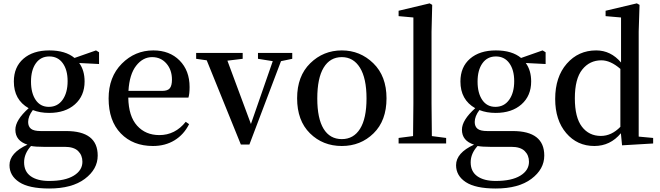

<svg xmlns="http://www.w3.org/2000/svg" viewBox="-20 -834 3838 1116"><path d="M263.7 -212.9Q314.5 -212.9 343.8 -253.9Q373 -294.9 373 -362.3Q373 -427.7 344.7 -466.8Q316.4 -505.9 266.6 -505.9Q216.8 -505.9 188.5 -466.3Q160.2 -426.8 160.2 -359.4Q160.2 -293 187.5 -252.9Q214.8 -212.9 263.7 -212.9ZM356.4 19.5H233.4Q187.5 19.5 160.2 14.6Q120.1 58.6 120.1 109.4Q120.1 163.1 158.7 190.4Q197.3 217.8 265.6 217.8Q358.4 217.8 408.7 187Q459 156.2 459 106.4Q459 68.4 434.1 43.9Q409.2 19.5 356.4 19.5ZM555.7 -530.3V-461.9L440.4 -467.8Q471.7 -424.8 471.7 -360.4Q471.7 -277.3 415.5 -227.5Q359.4 -177.7 265.6 -177.7Q212.9 -177.7 170.9 -194.3Q143.6 -158.2 143.6 -125Q143.6 -98.6 160.2 -85.4Q176.8 -72.3 216.8 -72.3H364.3Q547.9 -72.3 547.9 70.3Q547.9 149.4 473.1 205.6Q398.4 261.7 265.6 261.7Q148.4 261.7 91.8 224.6Q35.2 187.5 35.2 126Q35.2 54.7 139.6 6.8Q69.3 -15.6 69.3 -80.1Q69.3 -135.7 146.5 -205.1Q60.5 -253.9 60.5 -360.4Q60.5 -444.3 116.2 -492.7Q171.9 -541 266.6 -541Q360.4 -541 413.1 -497.1L538.1 -541Z M726.6 -305.7H922.9Q955.1 -305.7 967.3 -321.3Q979.5 -336.9 979.5 -371.1Q979.5 -427.7 947.3 -464.8Q915 -502 864.3 -502Q810.5 -502 771.5 -452.1Q732.4 -402.3 726.6 -305.7ZM1075.2 -266.6H725.6Q727.5 -158.2 776.9 -103.5Q826.2 -48.8 906.2 -48.8Q998 -48.8 1059.6 -126L1079.1 -112.3Q1048.8 -51.8 994.6 -18.6Q940.4 14.6 869.1 14.6Q752.9 14.6 682.1 -58.6Q611.3 -131.8 611.3 -261.7Q611.3 -386.7 688 -463.9Q764.6 -541 871.1 -541Q965.8 -541 1023.9 -482.4Q1082 -423.8 1082 -328.1Q1082 -288.1 1075.2 -266.6Z M1678.7 -526.4V-492.2L1613.3 -478.5L1429.7 5.9H1379.9L1181.6 -483.4L1120.1 -492.2V-526.4H1390.6V-492.2L1301.8 -481.4L1438.5 -113.3L1565.4 -478.5L1479.5 -492.2V-526.4Z M1966.8 14.6Q1856.4 14.6 1781.7 -59.1Q1707 -132.8 1707 -262.7Q1707 -391.6 1783.2 -466.3Q1859.4 -541 1966.8 -541Q2073.2 -541 2149.9 -466.3Q2226.6 -391.6 2226.6 -262.7Q2226.6 -132.8 2151.4 -59.1Q2076.2 14.6 1966.8 14.6ZM1966.8 -25.4Q2035.2 -25.4 2072.8 -85.4Q2110.4 -145.5 2110.4 -261.7Q2110.4 -378.9 2072.3 -440.4Q2034.2 -502 1966.8 -502Q1898.4 -502 1861.3 -440.9Q1824.2 -379.9 1824.2 -261.7Q1824.2 -145.5 1860.8 -85.4Q1897.5 -25.4 1966.8 -25.4Z M2490.2 -43 2573.2 -32.2V0H2296.9V-32.2L2380.9 -43Q2382.8 -166 2382.8 -232.4V-732.4L2296.9 -740.2V-771.5L2477.5 -814.5L2492.2 -805.7L2488.3 -649.4V-232.4Q2488.3 -166 2490.2 -43Z M2859.4 -212.9Q2910.2 -212.9 2939.5 -253.9Q2968.8 -294.9 2968.8 -362.3Q2968.8 -427.7 2940.4 -466.8Q2912.1 -505.9 2862.3 -505.9Q2812.5 -505.9 2784.2 -466.3Q2755.9 -426.8 2755.9 -359.4Q2755.9 -293 2783.2 -252.9Q2810.5 -212.9 2859.4 -212.9ZM2952.1 19.5H2829.1Q2783.2 19.5 2755.9 14.6Q2715.8 58.6 2715.8 109.4Q2715.8 163.1 2754.4 190.4Q2793 217.8 2861.3 217.8Q2954.1 217.8 3004.4 187Q3054.7 156.2 3054.7 106.4Q3054.7 68.4 3029.8 43.9Q3004.9 19.5 2952.1 19.5ZM3151.4 -530.3V-461.9L3036.1 -467.8Q3067.4 -424.8 3067.4 -360.4Q3067.4 -277.3 3011.2 -227.5Q2955.1 -177.7 2861.3 -177.7Q2808.6 -177.7 2766.6 -194.3Q2739.3 -158.2 2739.3 -125Q2739.3 -98.6 2755.9 -85.4Q2772.5 -72.3 2812.5 -72.3H2960Q3143.6 -72.3 3143.6 70.3Q3143.6 149.4 3068.8 205.6Q2994.1 261.7 2861.3 261.7Q2744.1 261.7 2687.5 224.6Q2630.9 187.5 2630.9 126Q2630.9 54.7 2735.4 6.8Q2665 -15.6 2665 -80.1Q2665 -135.7 2742.2 -205.1Q2656.2 -253.9 2656.2 -360.4Q2656.2 -444.3 2711.9 -492.7Q2767.6 -541 2862.3 -541Q2956.1 -541 3008.8 -497.1L3133.8 -541Z M3585.9 -96.7V-433.6Q3528.3 -483.4 3475.6 -483.4Q3407.2 -483.4 3364.3 -429.7Q3321.3 -376 3321.3 -262.7Q3321.3 -151.4 3362.3 -97.7Q3403.3 -43.9 3472.7 -43.9Q3534.2 -43.9 3585.9 -96.7ZM3692.4 -40 3776.4 -32.2V0L3595.7 10.7L3588.9 -59.6Q3527.3 14.6 3434.6 14.6Q3335 14.6 3271 -60.5Q3207 -135.7 3207 -258.8Q3207 -386.7 3274.4 -463.9Q3341.8 -541 3445.3 -541Q3530.3 -541 3589.8 -470.7V-732.4L3500 -740.2V-771.5L3681.6 -814.5L3697.3 -805.7L3692.4 -650.4Z"/></svg>

Font: GenYoMin TW TTF SemiBold
Style: Regular
Weight: 600
Version: Version 1.300